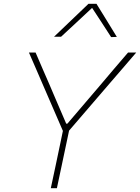

<svg xmlns="http://www.w3.org/2000/svg" viewBox="-20 -989 736 1009"><path d="M247 0Q260 -60 272 -117Q283.5 -173 297.5 -238.5L310.5 -301L202 -551.5Q185 -591.5 169 -628Q153 -664.5 132 -713H167Q190 -659.5 206.5 -621.2Q223 -583 238 -549Q252.5 -515 270 -474L328 -339H334L445 -469Q481.5 -512 512 -547.5Q542 -583 575 -622L653 -713H696Q661 -672.5 626 -631.5Q591 -590.5 557 -551.5L343 -302.5L329.5 -238.5Q315.5 -173 303.8 -117Q292 -61 279 0ZM564 -794Q539.5 -832 514.5 -870.5Q489 -909 464 -947.5Q422.5 -908.5 382.5 -871.5Q342.5 -834.5 301 -796H264Q310.5 -840.5 355 -883Q399 -925 445 -969H487Q513.5 -925.5 540.8 -881.8Q568 -838 594 -795Z"/></svg>

Font: Heraclito Thin
Style: Italic
Weight: 100
Italic angle: -12°
Designer: Kostas Bartsokas (font) & Cristiano Sobral (main changes)
Foundry: Kostas Bartsokas (font) & Cristiano Sobral (main changes)
Version: Version 1.00;July 8, 2020;FontCreator 13.0.0.2655 64-bit